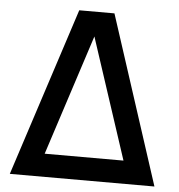

<svg xmlns="http://www.w3.org/2000/svg" viewBox="-52 -769 762 818"><g transform="rotate(5 329.0 -360.0)"><path d="M20 0H638.5L404.5 -720H254ZM328 -614.5 497.5 -98.5H160.5Z"/></g></svg>

Font: Vela Sans SemBd
Style: Regular
Weight: 600
Designer: Principal design: Mikhail Sharanda - project Manrope.
Design modification: Ravid Balaliev
Foundry: Mikhail Sharanda
Version: Version 1.001